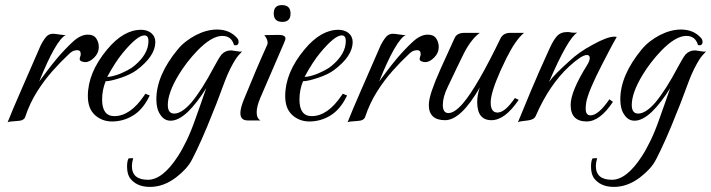

<svg xmlns="http://www.w3.org/2000/svg" viewBox="-20 -473 2793 754"><path d="M10 7Q29 -41 60.5 -113Q92 -185 132 -277Q140 -297 147.5 -309Q155 -321 161 -328Q174 -343 196 -340L217 -337Q224 -336 229.5 -335.5Q235 -335 239 -336Q219 -326 192.5 -279.5Q166 -233 134 -153Q145 -167 162 -190.5Q179 -214 205 -245Q234 -279 265 -308Q296 -337 325 -337Q348 -337 358 -322Q368 -307 368 -288Q368 -265 350 -247Q332 -229 315 -229Q308 -229 300.5 -232Q293 -235 293 -241Q293 -246 295 -250.5Q297 -255 297 -261Q297 -276 283 -276Q278 -276 269.5 -273.5Q261 -271 247 -257Q219 -231 186.5 -194.5Q154 -158 125.5 -113Q97 -68 79 -14Q74 1 49 2Q15 4 10 7Z M420 4Q381 4 353 -21Q338 -35 331.5 -53.5Q325 -72 325 -96Q325 -188 401 -279Q465 -356 534 -356Q557 -356 573 -344Q590 -330 590 -308Q590 -253 517 -198Q494 -181 456 -168Q414 -154 395 -154Q381 -120 381 -82Q381 -17 429 -17Q492 -17 547 -99L551 -105L568 -98L565 -92Q540 -42 502 -19Q464 4 420 4ZM401 -171Q418 -171 448 -182Q465 -189 480.5 -197Q496 -205 508 -215Q563 -261 563 -312Q563 -334 547 -334Q519 -334 462 -265Q433 -230 401 -171Z M569 261Q516 261 490 226Q479 209 479 181Q479 159 485 149L503 148Q498 166 498 179Q498 233 561 233Q619 233 679 140Q696 114 713.5 77.5Q731 41 747 -5Q758 -35 768.5 -65.5Q779 -96 790 -127Q754 -69 718 -34Q681 1 650 1Q625 1 610 -22Q594 -44 594 -83Q594 -177 678 -279Q692 -296 710 -310Q728 -324 749 -335Q792 -357 832 -357Q881 -357 910 -325Q917 -318 917 -309Q917 -292 899 -296Q889 -332 853 -332Q811 -332 754 -273Q712 -229 681 -178Q639 -108 639 -61Q639 -27 664 -27Q694 -27 732 -71Q773 -120 821 -211Q840 -247 851 -260Q867 -276 889 -275L910 -272Q922 -269 931 -271Q924 -264 917 -256Q910 -248 905 -240Q896 -226 885 -204.5Q874 -183 863 -154Q851 -123 840.5 -94Q830 -65 819 -39Q794 25 773 72Q752 119 736 150Q725 172 708.5 190Q692 208 671 224Q622 261 569 261Z M1089 -387Q1055 -387 1055 -420Q1055 -453 1087 -453Q1121 -453 1121 -420Q1121 -387 1089 -387ZM953 0Q924 0 924 -29Q924 -47 936 -78Q962 -142 985 -196Q1008 -250 1028 -294Q1031 -299 1031 -305Q1031 -319 1018 -335L1073 -336Q1101 -336 1101 -322Q1101 -318 1099 -313.5Q1097 -309 1094 -301L1002 -88Q988 -55 988 -32Q988 -8 1003 0Z M1195 4Q1156 4 1128 -21Q1113 -35 1106.5 -53.5Q1100 -72 1100 -96Q1100 -188 1176 -279Q1240 -356 1309 -356Q1332 -356 1348 -344Q1365 -330 1365 -308Q1365 -253 1292 -198Q1269 -181 1231 -168Q1189 -154 1170 -154Q1156 -120 1156 -82Q1156 -17 1204 -17Q1267 -17 1322 -99L1326 -105L1343 -98L1340 -92Q1315 -42 1277 -19Q1239 4 1195 4ZM1176 -171Q1193 -171 1223 -182Q1240 -189 1255.5 -197Q1271 -205 1283 -215Q1338 -261 1338 -312Q1338 -334 1322 -334Q1294 -334 1237 -265Q1208 -230 1176 -171Z M1345 7Q1364 -41 1395.5 -113Q1427 -185 1467 -277Q1475 -297 1482.5 -309Q1490 -321 1496 -328Q1509 -343 1531 -340L1552 -337Q1559 -336 1564.5 -335.5Q1570 -335 1574 -336Q1554 -326 1527.5 -279.5Q1501 -233 1469 -153Q1480 -167 1497 -190.5Q1514 -214 1540 -245Q1569 -279 1600 -308Q1631 -337 1660 -337Q1683 -337 1693 -322Q1703 -307 1703 -288Q1703 -265 1685 -247Q1667 -229 1650 -229Q1643 -229 1635.5 -232Q1628 -235 1628 -241Q1628 -246 1630 -250.5Q1632 -255 1632 -261Q1632 -276 1618 -276Q1613 -276 1604.5 -273.5Q1596 -271 1582 -257Q1554 -231 1521.5 -194.5Q1489 -158 1460.5 -113Q1432 -68 1414 -14Q1409 1 1384 2Q1350 4 1345 7Z M1728 -1Q1664 -1 1664 -61Q1664 -82 1676 -117.5Q1688 -153 1710 -202L1765 -323Q1774 -344 1804 -344H1864Q1829 -318 1800 -260Q1789 -238 1773.5 -205.5Q1758 -173 1738 -131Q1719 -92 1719 -61Q1719 -29 1741 -29Q1765 -29 1798 -67Q1853 -131 1946 -323Q1957 -344 1984 -344H2038Q2005 -317 1969 -245Q1919 -144 1909 -91Q1908 -85 1907.5 -80Q1907 -75 1907 -70Q1907 -31 1934 -31Q1963 -31 2002 -88L2017 -81Q1963 -1 1910 -1Q1854 -1 1854 -72Q1854 -99 1864 -129Q1790 -1 1728 -1Z M2014 7Q2034 -42 2064 -114Q2094 -186 2137 -280Q2146 -300 2154 -313Q2162 -326 2169 -333Q2183 -347 2205 -347Q2207 -347 2212 -347Q2217 -347 2226 -345Q2240 -344 2247 -345Q2210 -323 2136 -151Q2148 -168 2168.5 -188.5Q2189 -209 2217 -234Q2235 -251 2257 -266.5Q2279 -282 2305 -296Q2364 -329 2392 -329Q2399 -329 2402 -328Q2386 -300 2372.5 -274Q2359 -248 2347 -225Q2289 -113 2282 -70Q2281 -63 2280.5 -57Q2280 -51 2280 -46Q2280 -20 2299 -20Q2330 -20 2373 -83L2387 -73Q2336 4 2284 4Q2221 4 2221 -61Q2221 -114 2286 -218Q2296 -234 2296 -245Q2296 -257 2285 -257Q2274 -257 2256.5 -245.5Q2239 -234 2215 -212Q2177 -177 2144 -128.5Q2111 -80 2084 -18Q2078 -3 2053 0Q2021 3 2014 7Z M2391 261Q2338 261 2312 226Q2301 209 2301 181Q2301 159 2307 149L2325 148Q2320 166 2320 179Q2320 233 2383 233Q2441 233 2501 140Q2518 114 2535.5 77.5Q2553 41 2569 -5Q2580 -35 2590.5 -65.5Q2601 -96 2612 -127Q2576 -69 2540 -34Q2503 1 2472 1Q2447 1 2432 -22Q2416 -44 2416 -83Q2416 -177 2500 -279Q2514 -296 2532 -310Q2550 -324 2571 -335Q2614 -357 2654 -357Q2703 -357 2732 -325Q2739 -318 2739 -309Q2739 -292 2721 -296Q2711 -332 2675 -332Q2633 -332 2576 -273Q2534 -229 2503 -178Q2461 -108 2461 -61Q2461 -27 2486 -27Q2516 -27 2554 -71Q2595 -120 2643 -211Q2662 -247 2673 -260Q2689 -276 2711 -275L2732 -272Q2744 -269 2753 -271Q2746 -264 2739 -256Q2732 -248 2727 -240Q2718 -226 2707 -204.5Q2696 -183 2685 -154Q2673 -123 2662.5 -94Q2652 -65 2641 -39Q2616 25 2595 72Q2574 119 2558 150Q2547 172 2530.5 190Q2514 208 2493 224Q2444 261 2391 261Z"/></svg>

Font: Carattere
Style: Regular
Weight: 400
Designer: Robert E. Leuschke
Foundry: Robert E. Leuschke
Version: Version 1.010; ttfautohint (v1.8.3)